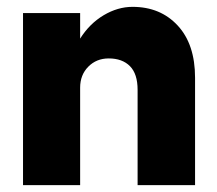

<svg xmlns="http://www.w3.org/2000/svg" viewBox="-20 -538 630 558"><path d="M379.9 -276.9Q379.9 -323.2 357.7 -345.7Q335.4 -368.2 295.9 -368.2Q260.3 -368.2 236.6 -344.2Q212.9 -320.3 212.9 -283.2V0H46.9V-500H212.9V-425.8Q240.2 -469.2 281.2 -493.7Q322.3 -518.1 365.2 -518.1Q446.3 -518.1 496.6 -463.6Q546.9 -409.2 546.9 -312V0H379.9Z"/></svg>

Font: Overused Grotesk ExtraBold
Style: Regular
Weight: 800
Version: Version 0.002